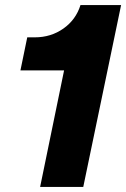

<svg xmlns="http://www.w3.org/2000/svg" viewBox="-20 -741 500 761"><path d="M234 -462H61L88 -593H118Q182 -593 231.5 -628Q281 -663 299 -721H460L310 0H139Z"/></svg>

Font: Mona Sans ExtraBold
Style: Italic
Weight: 800
Italic angle: -11.7°
Designer: Deni Anggara
Foundry: GitHub
Version: Version 2.000